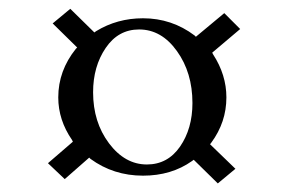

<svg xmlns="http://www.w3.org/2000/svg" viewBox="-20 -521 651 436"><path d="M474.6 -104.5 419.9 -158.2 416 -155.3Q369.1 -122.1 304.7 -122.1Q237.8 -122.1 185.5 -160.2L182.6 -163.1L127 -114.3L88.9 -150.4L145.5 -199.2L143.6 -203.1Q112.3 -248.5 112.3 -299.8Q112.3 -360.4 152.3 -410.2L155.3 -413.1L99.6 -467.8L139.6 -501L194.3 -447.3L198.2 -450.2Q246.1 -479.5 304.7 -479.5Q370.1 -479.5 421.9 -440.4L424.8 -437.5L489.3 -491.2L525.4 -455.1L461.9 -401.4L463.9 -397.5Q494.1 -351.1 494.1 -299.8Q494.1 -243.7 460 -197.3L457 -193.4L514.6 -137.7ZM313.5 -147.5Q360.8 -147.5 388.9 -188.2Q417 -229 417 -287.1Q417 -356 381.8 -405Q346.7 -454.1 295.9 -454.1Q248.5 -454.1 220 -412.1Q191.4 -370.1 191.4 -311.5Q191.4 -243.7 227.5 -195.6Q263.7 -147.5 313.5 -147.5Z"/></svg>

Font: Comprehension SemiBold
Style: Regular
Weight: 600
Designer: Alfredo Marco Pradil
Foundry: Alfredo Marco Pradil
Version: 1.0